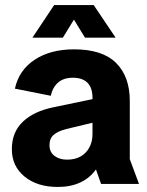

<svg xmlns="http://www.w3.org/2000/svg" viewBox="-20 -730 585 762"><path d="M209.3 12Q127.9 12 77.5 -29.2Q27 -70.3 27 -138.1Q27 -205.2 70.6 -246.8Q114.1 -288.4 192.1 -304.3L396.1 -346.7V-254.6L243.8 -218.1Q211.1 -210.1 193.7 -195.5Q176.4 -180.9 176.4 -153.9Q176.4 -126.1 196.4 -111.2Q216.4 -96.4 246 -96.4Q278.2 -96.4 300.5 -109.4Q322.8 -122.3 334.9 -145.3Q347.1 -168.3 347.1 -197.7V-341.1Q347.1 -381.5 327.3 -401.5Q307.4 -421.5 268.8 -421.5Q233 -421.5 211.1 -402.9Q189.2 -384.3 181.5 -349.9L39.1 -378.2Q55.3 -451.9 117.7 -493Q180.1 -534.2 273.8 -534.2Q386.6 -534.2 440.9 -480Q495.1 -425.9 495.1 -329.8V-98.3L531.7 0H381.1L360.8 -57.6Q337.3 -24.1 299 -6Q260.7 12 209.3 12ZM195 -710H351.8L438.9 -580.5H317.3L245.3 -698H301.5L229.5 -580.5H108.6Z"/></svg>

Font: TikTok Sans Light
Style: Regular
Weight: 300
Version: Version 4.000